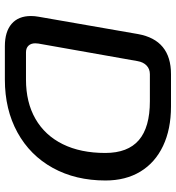

<svg xmlns="http://www.w3.org/2000/svg" viewBox="14 -754 740 809"><g transform="rotate(90 384.5 -350.0)"><path d="M48 -110Q48 -126 51 -142L124 -561Q149 -700 293 -700H429Q525 -700 595.5 -666.5Q666 -633 703.5 -571Q741 -509 741 -424Q741 -298 688 -202Q635 -106 538.5 -53Q442 0 316 0H175Q114 0 81 -28.5Q48 -57 48 -110ZM316 -89Q412 -89 481.5 -129Q551 -169 588 -244Q625 -319 625 -423Q625 -518 571 -564.5Q517 -611 407 -611H293Q271 -611 256.5 -597Q242 -583 238 -559L164 -141Q163 -136 163 -128Q163 -110 173 -99.5Q183 -89 201 -89Z"/></g></svg>

Font: Kodchasan SemiBold
Style: Italic
Weight: 600
Italic angle: -10°
Version: Version 1.000; ttfautohint (v1.6)